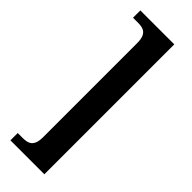

<svg xmlns="http://www.w3.org/2000/svg" viewBox="-292 -780 928 928"><g transform="rotate(45 172.0 -316.0)"><path d="M31 128H263V-760H31V-710H65C102 -710 132 -701 132 -638V6C132 69 102 78 65 78H31Z"/></g></svg>

Font: Noto Serif Myanmar ExtraCondensed
Style: Bold
Weight: 700
Width: 2
Designer: Ben Mitchell and the Monotype Design Team
Foundry: Monotype Imaging Inc.
Version: Version 2.106